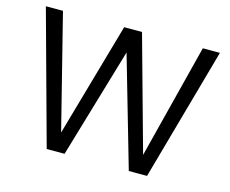

<svg xmlns="http://www.w3.org/2000/svg" viewBox="-99 -838 1167 976"><g transform="rotate(15 485.0 -350.0)"><path d="M220 0 28 -700H118L269 -100L440 -700H534L701 -98L854 -700H944L748 0H652L485 -579L314 0Z"/></g></svg>

Font: DM Sans 10pt
Style: Regular
Weight: 400
Version: Version 4.004;gftools[0.9.30]